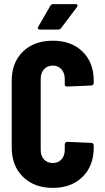

<svg xmlns="http://www.w3.org/2000/svg" viewBox="-20 -906 510 934"><path d="M37 -189V-513Q37 -602 91.5 -655Q146 -708 237 -708Q327 -708 381.5 -655Q436 -602 436 -513V-502Q436 -497 432.5 -493.5Q429 -490 424 -490L307 -485Q295 -485 295 -496V-522Q295 -551 279 -569Q263 -587 237 -587Q210 -587 194 -569Q178 -551 178 -522V-177Q178 -148 194 -130.5Q210 -113 237 -113Q263 -113 279 -130.5Q295 -148 295 -177V-204Q295 -209 298.5 -212.5Q302 -216 307 -216L424 -211Q429 -211 432.5 -207.5Q436 -204 436 -199V-189Q436 -99 381.5 -45.5Q327 8 237 8Q147 8 92 -45.5Q37 -99 37 -189ZM166 -776 225 -878Q229 -886 240 -886H347Q357 -886 357 -879Q357 -876 354 -871L277 -769Q271 -762 263 -762H175Q168 -762 165 -766Q162 -770 166 -776Z"/></svg>

Font: Barlow Condensed
Style: Bold
Weight: 700
Width: 3
Designer: Jeremy Tribby
Foundry: Tribby Type
Version: Version 1.500